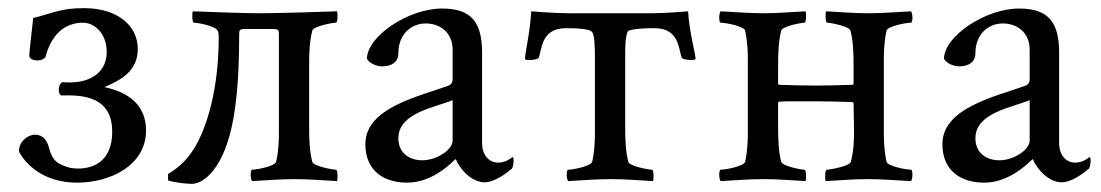

<svg xmlns="http://www.w3.org/2000/svg" viewBox="-20 -447 2735 477"><path d="M52.7 -309.6C52.7 -299.8 63.5 -296.9 74.2 -296.9C83 -296.9 88.9 -300.8 92.8 -304.7C97.7 -323.2 116.2 -390.6 186.5 -390.6C212.9 -390.6 245.1 -366.2 245.1 -317.4C245.1 -271.5 210 -242.2 153.3 -242.2C148.4 -242.2 140.6 -242.2 135.7 -243.2C127.9 -239.3 126 -231.4 126 -223.6C126 -220.7 127 -213.9 130.9 -210H149.4C206.1 -210 258.8 -194.3 258.8 -120.1C258.8 -43.9 209 -28.3 174.8 -28.3C160.2 -28.3 148.4 -30.3 136.7 -36.1C122.1 -42 110.4 -47.9 101.6 -80.1C97.7 -94.7 89.8 -112.3 66.4 -112.3C48.8 -112.3 27.3 -94.7 27.3 -73.2C27.3 -71.3 27.3 -69.3 29.3 -66.4C43 -43 84 6.8 171.9 6.8C251 6.8 342.8 -34.2 342.8 -123C342.8 -188.5 295.9 -218.8 239.3 -230.5C278.3 -247.1 322.3 -269.5 322.3 -325.2C322.3 -383.8 271.5 -426.8 188.5 -426.8C129.9 -426.8 111.3 -414.1 62.5 -402.3C62.5 -402.3 52.7 -316.4 52.7 -309.6Z M626 -414.1C588.9 -414.1 507.8 -417 459 -418.9C457 -413.1 457 -390.6 461.9 -390.6C470.7 -390.6 514.6 -382.8 520.5 -371.1C523.4 -366.2 523.4 -360.4 523.4 -355.5C523.4 -222.7 493.2 -131.8 465.8 -84C448.2 -54.7 429.7 -34.2 397.5 -14.6V1C405.3 4.9 440.4 9.8 456.1 9.8C471.7 9.8 491.2 0 509.8 -23.4C556.6 -83 574.2 -191.4 574.2 -361.3C574.2 -373 575.2 -375 591.8 -375H655.3C671.9 -375 672.9 -373 672.9 -361.3V-113.3C672.9 -99.6 671.9 -69.3 666 -44.9C663.1 -34.2 618.2 -25.4 606.4 -25.4C601.6 -25.4 601.6 -2 606.4 2.9C646.5 1 672.9 -2 712.9 -2C750 -2 778.3 1 817.4 2.9C819.3 -2.9 819.3 -25.4 814.5 -25.4C805.7 -25.4 758.8 -34.2 755.9 -44.9C749 -71.3 748 -99.6 748 -131.8V-284.2C748 -316.4 749 -344.7 755.9 -371.1C758.8 -381.8 805.7 -390.6 814.5 -390.6C819.3 -390.6 819.3 -413.1 817.4 -418.9C768.6 -417 663.1 -414.1 626 -414.1Z M1029.3 -48.8C996.1 -48.8 969.7 -67.4 969.7 -103.5C969.7 -167 1060.5 -179.7 1104.5 -198.2V-97.7C1104.5 -75.2 1065.4 -48.8 1029.3 -48.8ZM1078.1 -425.8C994.1 -425.8 891.6 -356.4 891.6 -300.8C898.4 -289.1 916 -282.2 929.7 -282.2C952.1 -282.2 969.7 -292 969.7 -315.4C969.7 -359.4 999 -388.7 1038.1 -388.7C1072.3 -388.7 1104.5 -367.2 1104.5 -323.2V-250C1104.5 -243.2 1101.6 -237.3 1094.7 -234.4C1020.5 -207 887.7 -179.7 887.7 -88.9C887.7 -20.5 936.5 6.8 991.2 6.8C1060.5 6.8 1108.4 -50.8 1112.3 -51.8C1121.1 -28.3 1151.4 5.9 1183.6 5.9C1209 5.9 1238.3 -16.6 1252 -28.3C1254.9 -33.2 1255.9 -43 1255.9 -48.8C1255.9 -51.8 1255.9 -56.6 1252.9 -56.6C1250 -54.7 1237.3 -43 1217.8 -43C1193.4 -43 1177.7 -63.5 1177.7 -90.8V-315.4C1177.7 -391.6 1151.4 -425.8 1078.1 -425.8Z M1458 -113.3C1458 -99.6 1457 -69.3 1451.2 -44.9C1448.2 -34.2 1403.3 -25.4 1391.6 -25.4C1386.7 -25.4 1386.7 -2 1391.6 2.9C1431.6 1 1458 -2 1498 -2C1535.2 -2 1563.5 1 1602.5 2.9C1604.5 -2.9 1604.5 -25.4 1599.6 -25.4C1590.8 -25.4 1543.9 -34.2 1541 -44.9C1534.2 -71.3 1533.2 -99.6 1533.2 -131.8V-308.6C1533.2 -330.1 1533.2 -351.6 1539.1 -368.2C1540 -372.1 1558.6 -377 1606.4 -377C1668.9 -377 1666 -321.3 1673.8 -303.7C1675.8 -299.8 1687.5 -297.9 1697.3 -297.9C1703.1 -297.9 1708 -298.8 1708 -300.8C1708 -313.5 1692.4 -367.2 1689.5 -418.9C1689.5 -418.9 1634.8 -414.1 1599.6 -414.1H1392.6C1357.4 -414.1 1299.8 -418.9 1299.8 -418.9C1296.9 -367.2 1284.2 -313.5 1284.2 -300.8C1284.2 -298.8 1289.1 -297.9 1294.9 -297.9C1304.7 -297.9 1316.4 -299.8 1318.4 -303.7C1326.2 -321.3 1323.2 -377 1385.7 -377C1433.6 -377 1448.2 -372.1 1451.2 -367.2C1457 -359.4 1458 -330.1 1458 -306.6Z M1913.1 -190.4C1913.1 -192.4 1914.1 -194.3 1916 -194.3C1921.9 -195.3 1939.5 -195.3 2006.8 -195.3C2039.1 -195.3 2069.3 -194.3 2097.7 -193.4C2099.6 -193.4 2100.6 -191.4 2100.6 -189.5L2101.6 -131.8C2102.5 -99.6 2100.6 -71.3 2093.8 -44.9C2090.8 -34.2 2042 -25.4 2034.2 -25.4C2029.3 -25.4 2029.3 -2.9 2031.2 2.9C2070.3 1 2097.7 -2 2134.8 -2C2174.8 -2 2203.1 1 2243.2 2.9C2248 -2 2248 -25.4 2243.2 -25.4C2230.5 -25.4 2185.5 -34.2 2182.6 -44.9C2176.8 -69.3 2175.8 -99.6 2175.8 -113.3V-302.7C2175.8 -316.4 2176.8 -346.7 2182.6 -371.1C2185.5 -381.8 2230.5 -390.6 2243.2 -390.6C2248 -390.6 2248 -414.1 2243.2 -418.9C2203.1 -417 2175.8 -414.1 2135.7 -414.1C2098.6 -414.1 2071.3 -417 2032.2 -418.9C2030.3 -413.1 2030.3 -390.6 2035.2 -390.6C2043 -390.6 2089.8 -381.8 2092.8 -371.1C2099.6 -344.7 2100.6 -316.4 2100.6 -284.2V-240.2C2100.6 -238.3 2099.6 -236.3 2097.7 -236.3C2069.3 -235.4 2036.1 -234.4 2006.8 -234.4C1974.6 -234.4 1944.3 -235.4 1916 -236.3C1914.1 -236.3 1913.1 -238.3 1913.1 -240.2V-284.2C1913.1 -316.4 1914.1 -344.7 1920.9 -371.1C1923.8 -381.8 1970.7 -390.6 1978.5 -390.6C1983.4 -390.6 1983.4 -413.1 1981.4 -418.9C1942.4 -417 1915 -414.1 1877.9 -414.1C1837.9 -414.1 1810.5 -417 1770.5 -418.9C1765.6 -414.1 1765.6 -390.6 1770.5 -390.6C1783.2 -390.6 1828.1 -381.8 1831.1 -371.1C1836.9 -346.7 1837.9 -316.4 1837.9 -302.7V-113.3C1837.9 -99.6 1836.9 -69.3 1831.1 -44.9C1828.1 -34.2 1783.2 -25.4 1770.5 -25.4C1765.6 -25.4 1765.6 -2 1770.5 2.9C1810.5 1 1837.9 -2 1877.9 -2C1915 -2 1942.4 1 1981.4 2.9C1983.4 -2.9 1983.4 -25.4 1978.5 -25.4C1970.7 -25.4 1923.8 -34.2 1920.9 -44.9C1914.1 -71.3 1913.1 -99.6 1913.1 -131.8Z M2462.9 -48.8C2429.7 -48.8 2403.3 -67.4 2403.3 -103.5C2403.3 -167 2494.1 -179.7 2538.1 -198.2V-97.7C2538.1 -75.2 2499 -48.8 2462.9 -48.8ZM2511.7 -425.8C2427.7 -425.8 2325.2 -356.4 2325.2 -300.8C2332 -289.1 2349.6 -282.2 2363.3 -282.2C2385.7 -282.2 2403.3 -292 2403.3 -315.4C2403.3 -359.4 2432.6 -388.7 2471.7 -388.7C2505.9 -388.7 2538.1 -367.2 2538.1 -323.2V-250C2538.1 -243.2 2535.2 -237.3 2528.3 -234.4C2454.1 -207 2321.3 -179.7 2321.3 -88.9C2321.3 -20.5 2370.1 6.8 2424.8 6.8C2494.1 6.8 2542 -50.8 2545.9 -51.8C2554.7 -28.3 2585 5.9 2617.2 5.9C2642.6 5.9 2671.9 -16.6 2685.5 -28.3C2688.5 -33.2 2689.5 -43 2689.5 -48.8C2689.5 -51.8 2689.5 -56.6 2686.5 -56.6C2683.6 -54.7 2670.9 -43 2651.4 -43C2627 -43 2611.3 -63.5 2611.3 -90.8V-315.4C2611.3 -391.6 2585 -425.8 2511.7 -425.8Z"/></svg>

Font: Crimson
Style: Roman
Weight: 400
Version: Version 0.2